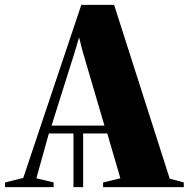

<svg xmlns="http://www.w3.org/2000/svg" viewBox="-88 -764 770 784"><path d="M-67.5 0V-19L7 -37.5L244 -744H378L605 -34.5L662.5 -19V0H333V-19L403.5 -36L350 -219H251.5V0H212V-219H111.5L60.5 -36L131 -19V0ZM122.5 -251H338.5L249.5 -554L235 -611.5L218 -554Z"/></svg>

Font: Merriweather 144pt ExtraBold
Style: Regular
Weight: 800
Version: Version 2.100